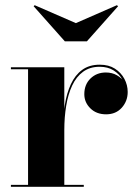

<svg xmlns="http://www.w3.org/2000/svg" viewBox="-20 -719 529 739"><path d="M222.5 -218Q222.5 -269.5 229.5 -314.8Q236.5 -360 252.8 -395Q269 -430 296.2 -450Q323.5 -470 364 -470Q398.5 -470 422.2 -454.8Q446 -439.5 458.8 -415.5Q471.5 -391.5 471.5 -365Q471.5 -330 448.8 -304.5Q426 -279 388.5 -279Q351 -279 327.8 -302Q304.5 -325 304.5 -356.5Q304.5 -393.5 328.2 -416.8Q352 -440 387.5 -440Q411.5 -440 430.2 -429.2Q449 -418.5 459.8 -401.5Q470.5 -384.5 470.5 -365H463.5Q463.5 -389.5 451.5 -411.8Q439.5 -434 417.2 -448Q395 -462 363.5 -462Q326 -462 299.8 -442.8Q273.5 -423.5 257.8 -389.8Q242 -356 234.8 -312Q227.5 -268 227.5 -218ZM227.5 -460V-7.5H302.5V0H22V-7.5H88V-452.5H22V-460ZM229.5 -560 109.5 -695 113.5 -699 272 -630 430 -699 434.5 -695 314.5 -560Z"/></svg>

Font: Bodoni Moda 28pt
Style: Bold
Weight: 700
Designer: Owen Earl
Foundry: indestructible type
Version: Version 2.005